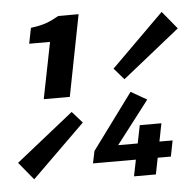

<svg xmlns="http://www.w3.org/2000/svg" viewBox="-99 -685 749 734"><g transform="rotate(-5 275.5 -318.0)"><path d="M68 -324 111 -540H31L43 -600Q81 -605 103 -613Q125 -621 151 -636H229L168 -324ZM5 -22 -51 -90 170 -266 209 -222ZM382 -373 344 -417 546 -617 602 -549ZM386 0 425 -193H508L470 0ZM234 -63 244 -110 401 -323 462 -288 336 -124H545L533 -63Z"/></g></svg>

Font: Source Code Pro ExtraLight
Style: Bold Italic
Weight: 700
Italic angle: -11°
Monospace: yes
Version: Version 1.016;hotconv 1.0.116;makeotfexe 2.5.65601